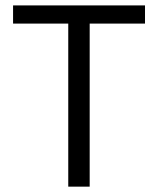

<svg xmlns="http://www.w3.org/2000/svg" viewBox="-20 -697 590 717"><path d="M234.9 0V-608.9H28.8V-676.8H521.5V-608.9H314.9V0Z"/></svg>

Font: Akatab
Style: Regular
Weight: 400
Designer: SIL Global
Foundry: SIL Global
Version: Version 4.100